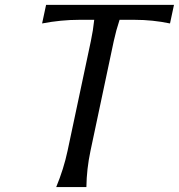

<svg xmlns="http://www.w3.org/2000/svg" viewBox="-20 -757 724 777"><path d="M207.5 0Q237.8 -73.2 253.4 -146.5L347.7 -590.8Q356.9 -633.8 361.3 -676.8H300.3Q227.1 -676.8 150.4 -662.1L166.5 -737.3H684.1L668 -662.1Q597.7 -676.8 524.9 -676.8H463.9Q449.7 -633.8 440.4 -590.8L346.2 -146.5Q330.6 -73.2 329.6 0Z"/></svg>

Font: Classica
Style: Book Oblique
Weight: 400
Italic angle: -12°
Designer: Wojciech Kalinowski "wmk69" (wmk69@o2.pl)
Foundry: Wojciech Kalinowski "wmk69" (wmk69@o2.pl)
Version: Version 2.1.1; 2021-05-14